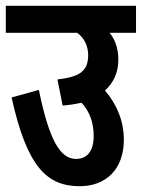

<svg xmlns="http://www.w3.org/2000/svg" viewBox="-20 -642 489 662"><path d="M0 -622V-529H246C271 -511 284 -483 284 -452C284 -396 254 -377 178 -368L196 -278C219 -280 241 -283 261 -288C289 -258 303 -219 303 -174C303 -119 279 -94 242 -94C187 -94 149 -161 114 -332L20 -306C73 -66 142 0 255 0C345 0 407 -58 407 -160C407 -223 384 -281 342 -330C372 -357 388 -393 388 -436C388 -473 378 -504 358 -529H449V-622Z"/></svg>

Font: Noto Sans Devanagari ExtraCondensed SemiBold
Style: Regular
Weight: 600
Width: 2
Designer: Jelle Bosma - Monotype Design Team
Foundry: Monotype Imaging Inc.
Version: Version 2.004